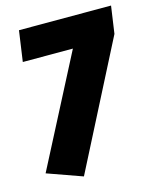

<svg xmlns="http://www.w3.org/2000/svg" viewBox="-107 -754 695 848"><g transform="rotate(-15 241.0 -330.0)"><path d="M482 -679 464 -554 171 19 11 -38 270 -539H41L61 -679Z"/></g></svg>

Font: Fira Sans Condensed Black
Style: Italic
Weight: 900
Width: 3
Italic angle: -8°
Designer: Carrois Corporate & Edenspiekermann AG
Foundry: Carrois Corporate GbR & Edenspiekermann AG
Version: Version 4.203